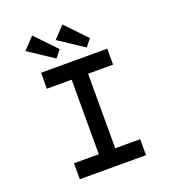

<svg xmlns="http://www.w3.org/2000/svg" viewBox="-163 -1061 1075 1186"><g transform="rotate(-20 374.5 -467.5)"><path d="M514 -798 383 -935 311 -859 476 -750ZM315 -798 184 -935 112 -859 277 -750ZM592 0V-105H428V-595H592V-700H157V-595H320V-105H157V0Z"/></g></svg>

Font: Lexend Peta
Style: Regular
Weight: 400
Designer: Bonnie Shaver-Troup, Thomas Jockin
Foundry: Lexend
Version: Version 1.007